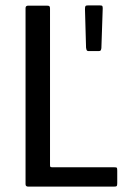

<svg xmlns="http://www.w3.org/2000/svg" viewBox="-20 -694 468 714"><path d="M85 0Q75 0 75 -9V-664Q75 -673 85 -673H155Q162 -673 164 -670.5Q166 -668 166 -662V-81Q166 -76 167 -74Q168 -72 174 -72H404Q413 -72 414.5 -70Q416 -68 416 -59V-13Q416 -4 414 -2Q412 0 403 0ZM309 -504Q305 -504 303 -506.5Q301 -509 300 -517L296 -660Q296 -669 298 -671.5Q300 -674 308 -674H350Q359 -674 360.5 -671.5Q362 -669 362 -663L357 -515Q356 -508 354 -506Q352 -504 346 -504Z"/></svg>

Font: Glory Thin Medium
Style: Regular
Weight: 500
Version: Version 1.011